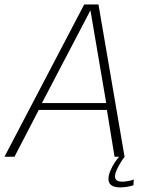

<svg xmlns="http://www.w3.org/2000/svg" viewBox="-40 -697 664 854"><path d="M-20 0H24.5L132.5 -208H435.5L469.5 0H514L398 -677H334.5ZM146.5 -238.5 361.5 -649.5H362.5L432.5 -238.5ZM493 136.5Q505 136.5 517.2 135Q529.5 133.5 539.5 131Q549.5 128.5 553.5 127L555 101.5Q550.5 103.5 541.8 105.8Q533 108 523 109.5Q513 111 503 111Q487 111 479.2 105Q471.5 99 471.5 88Q471.5 76 479.2 58.8Q487 41.5 497.2 25Q507.5 8.5 514.5 0H490Q481 9.5 469.8 26.8Q458.5 44 450.5 63.5Q442.5 83 442.5 98.5Q442.5 112.5 449 120.8Q455.5 129 467.2 132.8Q479 136.5 493 136.5Z"/></svg>

Font: Anybody Thin ExtraLight
Style: Italic
Weight: 250
Italic angle: -10°
Version: Version 1.113;gftools[0.9.25]